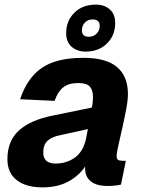

<svg xmlns="http://www.w3.org/2000/svg" viewBox="-20 -798 619 830"><path d="M348 -69Q348 -74 348 -78Q320 -37 274 -12.5Q228 12 164 12Q92 12 52 -19.5Q12 -51 12 -110Q12 -189 62.5 -234.5Q113 -280 211 -299L377 -333Q380 -347 381 -359Q382 -371 382 -379Q382 -408 368.5 -423.5Q355 -439 318 -439Q277 -439 253.5 -420.5Q230 -402 216 -362L67 -369Q97 -460 160 -504Q223 -548 341 -548Q439 -548 486 -508Q533 -468 533 -391Q533 -365 525.5 -325.5Q518 -286 508.5 -244Q499 -202 491.5 -168.5Q484 -135 484 -124Q484 -111 490.5 -107Q497 -103 509 -103H524L503 0Q495 2 478.5 4Q462 6 447 6Q397 6 372.5 -14Q348 -34 348 -69ZM167 -139Q167 -91 220 -91Q268 -91 304 -117Q340 -143 352 -199Q353 -207 355.5 -217.5Q358 -228 360 -240L242 -214Q204 -207 185.5 -189.5Q167 -172 167 -139ZM350 -575Q313 -575 289.5 -596Q266 -617 266 -654Q266 -708 301.5 -743Q337 -778 394 -778Q432 -778 455 -757Q478 -736 478 -699Q478 -645 442.5 -610Q407 -575 350 -575ZM364 -639Q384 -639 397.5 -652.5Q411 -666 411 -686Q411 -714 380 -714Q360 -714 347 -700.5Q334 -687 334 -667Q334 -639 364 -639Z"/></svg>

Font: Geist
Style: Bold Italic
Weight: 700
Italic angle: -12°
Designer: Basement.studio, Andrés Briganti, Mateo Zaragoza
Foundry: Basement.studio, Vercel, Andrés Briganti, Guido Ferreyra, Mateo Zaragoza
Version: Version 1.500; ttfautohint (v1.8.4.7-5d5b)